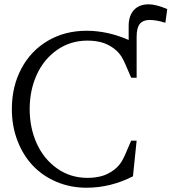

<svg xmlns="http://www.w3.org/2000/svg" viewBox="-20 -858 799 894"><path d="M35.2 -350.1Q35.2 -455.6 79.6 -538.8Q124 -622.1 203.4 -668.5Q282.7 -714.8 382.8 -714.8Q481 -714.8 579.1 -671.9V-737.8Q579.1 -784.2 603.3 -811Q627.4 -837.9 672.9 -837.9Q706.1 -837.9 758.8 -815.9L750 -752Q708 -765.1 676.8 -765.1Q646.5 -765.1 631.3 -747.1Q616.2 -729 616.2 -687V-496.1H590.8Q585.4 -507.3 573.7 -535.6Q562 -564 554.2 -579.1Q538.1 -612.3 509.3 -633.1Q480.5 -653.8 450.7 -661.4Q420.9 -668.9 387.2 -668.9Q308.1 -668.9 246.1 -625.7Q184.1 -582.5 151.1 -510Q118.2 -437.5 118.2 -350.1Q118.2 -262.7 151.1 -189.9Q184.1 -117.2 246.1 -73.5Q308.1 -29.8 387.2 -29.8Q420.9 -29.8 450.7 -37.4Q480.5 -44.9 509.3 -65.9Q538.1 -86.9 554.2 -120.1Q562 -135.3 573.7 -163.6Q585.4 -191.9 590.8 -203.1H616.2L599.1 -37.1Q495.1 16.1 382.8 16.1Q308.1 16.1 243.4 -11.2Q178.7 -38.6 133.1 -86.7Q87.4 -134.8 61.3 -202.9Q35.2 -271 35.2 -350.1Z"/></svg>

Font: LT Superior Serif
Style: Regular
Weight: 400
Designer: Daniel Lyons
Foundry: LyonsType
Version: Version 2.120;FEAKit 1.0